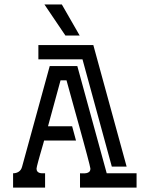

<svg xmlns="http://www.w3.org/2000/svg" viewBox="-20 -847 676 867"><path d="M196.8 -276.9H305.7L323.2 -212.4H179.2Q178.2 -208.5 175.3 -198.2Q172.4 -188 168.5 -174.6Q164.6 -161.1 160.4 -146.5Q156.2 -131.8 152.8 -119.1Q149.4 -106.4 147.2 -97.4Q145 -88.4 145 -85.9Q145 -77.1 148.7 -72.8Q152.3 -68.4 158.2 -66.4Q164.1 -64.5 170.9 -64.5Q177.7 -64.5 183.6 -64.5V0H39.1V-64.5Q53.7 -64.5 64.7 -71.8Q75.7 -79.1 79.6 -93.8L204.6 -548.8H329.1L461.9 -64.5H596.7V0H341.3V-64.5Q347.7 -64.5 355.7 -64.2Q363.8 -64 371.1 -65.4Q378.4 -66.9 383.3 -71.5Q388.2 -76.2 388.2 -85.9Q388.2 -88.4 384 -105.2Q379.9 -122.1 372.8 -148.4Q365.7 -174.8 356.7 -208Q347.7 -241.2 337.9 -276.4Q328.1 -311.5 318.6 -345.7Q309.1 -379.9 301.3 -408.4Q293.5 -437 287.8 -457.3Q282.2 -477.5 280.3 -484.4H253.4ZM401.4 -643.6 551.8 -94.7H484.9L352.5 -579.1H153.3V-643.6ZM259.3 -826.7 339.8 -686.5H275.4L180.7 -826.7Z"/></svg>

Font: Isar CAT
Style: Regular
Weight: 400
Designer: Digitized by Peter Wiegel
Foundry: CAT-Fonts, Peter Wiegel
Version: Version 1.000; ttfautohint (v1.3)